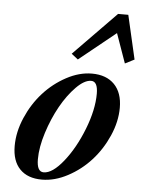

<svg xmlns="http://www.w3.org/2000/svg" viewBox="-52 -743 596 796"><g transform="rotate(5 246.0 -345.0)"><path d="M257.3 -498 230 -519.5 407.2 -700.7H449.7L491.7 -518.1L453.1 -498.5L409.7 -621.1ZM151.9 11.2Q92.8 11.2 60.3 -22.2Q27.8 -55.7 27.8 -118.2Q27.8 -176.8 53.7 -236.6Q79.6 -296.4 120.6 -341.8Q161.6 -387.2 215.1 -416Q268.6 -444.8 321.3 -444.8Q381.3 -444.8 414.8 -410.4Q448.2 -376 448.2 -313.5Q448.2 -255.9 422.1 -196.5Q396 -137.2 354.7 -91.8Q313.5 -46.4 259.3 -17.6Q205.1 11.2 151.9 11.2ZM156.7 -19.5Q193.4 -19.5 238.8 -76.4Q284.2 -133.3 316.2 -215.1Q348.1 -296.9 348.1 -363.3Q348.1 -414.6 320.3 -414.6Q292.5 -414.6 258.3 -379.9Q224.1 -345.2 195.8 -294.7Q167.5 -244.1 147.9 -182.9Q128.4 -121.6 128.4 -71.8Q128.4 -19.5 156.7 -19.5Z"/></g></svg>

Font: Elstob SemiBold
Style: Italic
Weight: 600
Italic angle: -20°
Designer: Peter S. Baker
Version: Version 1.015